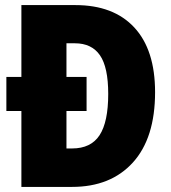

<svg xmlns="http://www.w3.org/2000/svg" viewBox="-20 -734 671 754"><path d="M276 -714Q426 -714 507.5 -626Q589 -538 589 -372Q589 -192 502 -96Q415 0 263 0H64V-298H5V-432H64V-714ZM274 -564H241V-432H320V-298H241V-151H263Q337 -151 371 -203Q405 -255 405 -365Q405 -470 372.5 -517Q340 -564 274 -564Z"/></svg>

Font: Noto Sans Gujarati Condensed Black
Style: Regular
Weight: 900
Width: 3
Designer: Jelle Bosma - Monotype Design Team, Universal Thirst
Foundry: Monotype Imaging Inc.
Version: Version 2.106; ttfautohint (v1.8.4.7-5d5b)